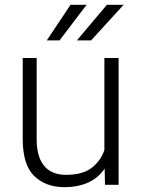

<svg xmlns="http://www.w3.org/2000/svg" viewBox="-20 -770 589 800"><path d="M474.1 0V-528.3H415V-145.5C405.3 -115.7 387.7 -90.8 362.8 -71.3C337.4 -51.3 301.3 -41.5 254.9 -41.5C188.5 -41.5 132.8 -77.1 132.8 -189.5V-528.3H74.7V-190.4C74.7 -118.7 90.8 -67.4 122.6 -36.6C154.3 -5.9 196.3 9.8 248 9.8C328.6 9.8 383.3 -19 416 -67.4L417.5 0ZM359.4 -601.6 495.1 -750H425.3L300.3 -601.6ZM228 -601.6 340.8 -750H273.9L174.8 -601.6Z"/></svg>

Font: Vazirmatn ExtraLight
Style: Regular
Weight: 200
Designer: Saber Rastikerdar
Foundry: Saber Rastikerdar
Version: Version 33.003